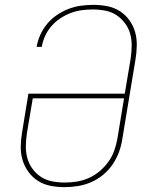

<svg xmlns="http://www.w3.org/2000/svg" viewBox="-20 -763 640 791"><path d="M246 8Q216 8 188 2.5Q160 -3 137 -17.5Q114 -32 97.5 -54.5Q81 -77 73 -103.5Q65 -130 65.5 -159.5Q66 -189 71 -218L97 -377H494L518 -520Q522 -546 522.5 -572.5Q523 -599 516.5 -623Q510 -647 495 -667Q480 -687 460 -700.5Q440 -714 414.5 -719Q389 -724 363 -724Q340 -724 317 -721Q294 -718 271.5 -709.5Q249 -701 228.5 -687.5Q208 -674 192 -655.5Q176 -637 166 -615Q156 -593 152 -570H131Q135 -595 146 -619.5Q157 -644 174.5 -665Q192 -686 215 -701.5Q238 -717 263 -726.5Q288 -736 313.5 -739.5Q339 -743 364 -743Q394 -743 422 -737.5Q450 -732 473 -717.5Q496 -703 512.5 -680.5Q529 -658 536.5 -631.5Q544 -605 543.5 -575.5Q543 -546 538 -517L484 -191Q480 -164 470.5 -137.5Q461 -111 444.5 -86.5Q428 -62 405 -43Q382 -24 355.5 -12.5Q329 -1 301 3.5Q273 8 246 8ZM247 -11Q272 -11 297 -15Q322 -19 346.5 -30Q371 -41 391.5 -58.5Q412 -76 427.5 -98Q443 -120 451.5 -145Q460 -170 464 -194L491 -358H115L91 -215Q87 -189 86.5 -162.5Q86 -136 92.5 -112Q99 -88 113.5 -68Q128 -48 148.5 -34.5Q169 -21 194.5 -16Q220 -11 247 -11Z"/></svg>

Font: Iosevka Thin Extended
Style: Italic
Weight: 100
Width: 7
Italic angle: -9°
Monospace: yes
Designer: Belleve Invis
Foundry: Belleve Invis
Version: Version 32.5.0; ttfautohint (v1.8.4)